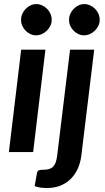

<svg xmlns="http://www.w3.org/2000/svg" viewBox="-20 -762 528 962"><path d="M24.5 0ZM207.5 -513H86L24.5 0H146ZM239 -662.5C239 -673.5 236.8 -683.8 232.5 -693.5C228.2 -703.2 222.4 -711.5 215.2 -718.5C208.1 -725.5 199.8 -731.1 190.5 -735.2C181.2 -739.4 171.5 -741.5 161.5 -741.5C151.8 -741.5 142.4 -739.4 133.2 -735.2C124.1 -731.1 116 -725.4 109 -718.2C102 -711.1 96.3 -702.7 92 -693C87.7 -683.3 85.5 -673.2 85.5 -662.5C85.5 -651.8 87.6 -641.8 91.8 -632.5C95.9 -623.2 101.5 -615 108.5 -608C115.5 -601 123.5 -595.4 132.5 -591.2C141.5 -587.1 150.8 -585 160.5 -585C170.5 -585 180.2 -587.1 189.5 -591.2C198.8 -595.4 207.2 -601 214.5 -608C221.8 -615 227.8 -623.2 232.2 -632.5C236.8 -641.8 239 -651.8 239 -662.5ZM452 -513H331L266.5 17.5C264.8 30.8 262.4 42 259.2 51C256.1 60 251.8 67.2 246.5 72.8C241.2 78.2 234.6 82.2 226.8 84.8C218.9 87.2 209.5 88.5 198.5 88.5C187.2 88.5 179.2 89.4 174.8 91.2C170.2 93.1 167.2 97.3 165.5 104L153.5 170.5C162.8 173.8 172.2 176.2 181.5 177.8C190.8 179.2 202.2 180 215.5 180C241.5 180 264.6 175.8 284.8 167.2C304.9 158.8 322.2 147.1 336.5 132.2C350.8 117.4 362.2 100.2 370.8 80.5C379.2 60.8 384.8 39.8 387.5 17.5ZM479.5 -662.5C479.5 -673.5 477.3 -683.8 473 -693.5C468.7 -703.2 462.9 -711.5 455.8 -718.5C448.6 -725.5 440.3 -731.1 431 -735.2C421.7 -739.4 412 -741.5 402 -741.5C392.3 -741.5 382.9 -739.4 373.8 -735.2C364.6 -731.1 356.5 -725.4 349.5 -718.2C342.5 -711.1 336.8 -702.7 332.5 -693C328.2 -683.3 326 -673.2 326 -662.5C326 -651.8 328.1 -641.8 332.2 -632.5C336.4 -623.2 342 -615 349 -608C356 -601 364 -595.4 373 -591.2C382 -587.1 391.3 -585 401 -585C411 -585 420.7 -587.1 430 -591.2C439.3 -595.4 447.7 -601 455 -608C462.3 -615 468.2 -623.2 472.8 -632.5C477.2 -641.8 479.5 -651.8 479.5 -662.5Z"/></svg>

Font: Lato
Style: Bold Italic
Weight: 700
Italic angle: -7°
Designer: Lukasz Dziedzic
Foundry: tyPoland Lukasz Dziedzic
Version: Version 2.007; 2014-02-27